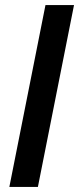

<svg xmlns="http://www.w3.org/2000/svg" viewBox="-20 -740 313 760"><path d="M160 -720H273L130 0H17Z"/></svg>

Font: Albert Sans SemiBold
Style: Italic
Weight: 600
Italic angle: -11.25°
Designer: Andreas Rasmussen
Foundry: a.Foundry
Version: Version 1.025